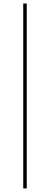

<svg xmlns="http://www.w3.org/2000/svg" viewBox="-20 -800 278 1070"><path d="M109.5 250V-780.5H129V250Z"/></svg>

Font: Bodoni Moda 11pt Medium
Style: Regular
Weight: 500
Designer: Owen Earl
Foundry: indestructible type
Version: Version 2.004